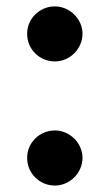

<svg xmlns="http://www.w3.org/2000/svg" viewBox="-20 -562 338 591"><path d="M148.8 9.2C194.2 9.2 233.7 -28.8 234 -76C233.7 -122.5 194.2 -160.5 148.8 -160.5C101.9 -160.5 63.2 -122.5 63.6 -76C63.2 -28.8 101.9 9.2 148.8 9.2ZM63.6 -458.1C63.2 -410.5 101.9 -372.9 148.8 -372.9C194.2 -372.9 233.7 -410.5 234 -458.1C233.7 -504.3 194.2 -542.3 148.8 -542.3C101.9 -542.3 63.2 -504.3 63.6 -458.1Z"/></svg>

Font: Magic Ui Pro
Style: Bold
Weight: 700
Designer: Stefan Endress, Andreas Faust
Version: Version 1.000;FEAKit 1.0